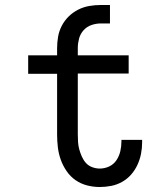

<svg xmlns="http://www.w3.org/2000/svg" viewBox="-20 -742 640 770"><path d="M380 8Q354 8 329 1.5Q304 -5 283 -19.5Q262 -34 247 -56Q232 -78 223.5 -102Q215 -126 212 -151.5Q209 -177 209 -203V-446H93V-520H209V-549Q209 -572 213 -595Q217 -618 228 -639Q239 -660 256 -676.5Q273 -693 294 -703.5Q315 -714 338 -718Q361 -722 385 -722H421V-648H385Q365 -648 346.5 -641.5Q328 -635 315 -620.5Q302 -606 297 -587Q292 -568 292 -549V-520H496V-447H292V-203Q292 -188 293 -172.5Q294 -157 298 -142.5Q302 -128 308.5 -113.5Q315 -99 325 -88Q335 -77 350 -71.5Q365 -66 380 -66Q400 -66 418 -74.5Q436 -83 447 -99.5Q458 -116 462.5 -135.5Q467 -155 467 -175V-181H550V-171Q550 -148 545.5 -125Q541 -102 531 -80.5Q521 -59 505.5 -41.5Q490 -24 469.5 -12.5Q449 -1 426 3.5Q403 8 380 8Z"/></svg>

Font: Iosevka Fixed Extended
Style: Regular
Weight: 400
Width: 7
Monospace: yes
Designer: Belleve Invis
Foundry: Belleve Invis
Version: Version 24.1.1; ttfautohint (v1.8.4)